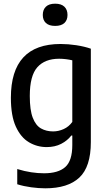

<svg xmlns="http://www.w3.org/2000/svg" viewBox="-20 -791 577 1041"><path d="M225.5 230Q190 230 149.2 224.5Q108.5 219 73.5 208V125.5Q112.5 137.5 148.8 143Q185 148.5 218.5 148.5Q296 148.5 334 114.5Q372 80.5 372 -4.5V-56H366.5Q345.5 -28.5 311.5 -11Q277.5 6.5 233 6.5Q181.5 6.5 137.2 -19.5Q93 -45.5 66 -104.2Q39 -163 39 -261Q39 -552.5 308.5 -552.5Q349.5 -552.5 393.8 -545.8Q438 -539 472.5 -527V-20.5Q472.5 113.5 410.2 171.8Q348 230 225.5 230ZM268 -78.5Q297 -78.5 325.2 -91.2Q353.5 -104 372 -130V-464Q358 -467.5 338.8 -470Q319.5 -472.5 300.5 -472.5Q223.5 -472.5 182.5 -426.5Q141.5 -380.5 141.5 -270.5Q141.5 -194 157.8 -152.2Q174 -110.5 202.5 -94.5Q231 -78.5 268 -78.5ZM279 -650.5Q246 -650.5 229 -666.2Q212 -682 212 -710Q212 -738.5 229 -754.8Q246 -771 279 -771Q312 -771 329 -754.8Q346 -738.5 346 -710Q346 -682 329 -666.2Q312 -650.5 279 -650.5Z"/></svg>

Font: Encode Sans SemiCondensed SemiCondensed Medium
Style: Regular
Weight: 500
Width: 4
Designer: Multiple Designers
Foundry: Impallari Type
Version: Version 3.000; ttfautohint (v1.8.3) -l 8 -r 50 -G 200 -x 14 